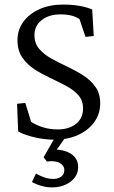

<svg xmlns="http://www.w3.org/2000/svg" viewBox="-20 -603 500 841"><path d="M217.8 8.8Q175.8 8.8 131.3 -1.5Q86.9 -11.7 59.6 -27.3L54.7 -148.4L90.8 -152.3L116.2 -69.3Q140.6 -53.7 169.9 -44.9Q199.2 -36.1 233.4 -36.1Q282.2 -36.1 313 -60.5Q343.8 -85 343.8 -127.9Q343.8 -163.1 323.2 -186Q302.7 -209 270 -226.6Q237.3 -244.1 200.7 -261.2Q164.1 -278.3 131.3 -299.3Q98.6 -320.3 77.6 -351.1Q56.6 -381.8 56.6 -426.8Q56.6 -472.7 82.5 -507.8Q108.4 -543 153.3 -563Q198.2 -583 255.9 -583Q282.2 -583 305.2 -580.6Q328.1 -578.1 348.1 -573.2Q368.2 -568.4 383.8 -561.5L390.6 -445.3L354.5 -441.4L328.1 -519.5Q297.9 -540 245.1 -540Q193.4 -540 162.1 -514.6Q130.9 -489.3 130.9 -449.2Q130.9 -413.1 151.9 -388.7Q172.9 -364.3 205.6 -346.2Q238.3 -328.1 274.9 -311Q311.5 -293.9 344.2 -272.9Q377 -252 397.9 -222.7Q418.9 -193.4 418.9 -150.4Q418.9 -104.5 393.1 -68.4Q367.2 -32.2 321.8 -11.7Q276.4 8.8 217.8 8.8ZM207 217.8Q184.6 217.8 162.1 211.4Q139.6 205.1 120.1 194.3L137.7 157.2Q154.3 167 173.3 173.8Q192.4 180.7 213.9 180.7Q233.4 180.7 247.6 170.9Q261.7 161.1 261.7 141.6Q261.7 122.1 241.7 110.8Q221.7 99.6 185.5 104.5L170.9 85.9L227.5 -12.7H274.4L208 82L214.8 51.8Q262.7 51.8 292.5 71.8Q322.3 91.8 322.3 128.9Q322.3 167 289.6 192.4Q256.8 217.8 207 217.8Z"/></svg>

Font: Crimson Pro Light
Style: Regular
Weight: 300
Designer: Jacques Le Bailly
Foundry: Baron von Fonthausen
Version: Version 1.003